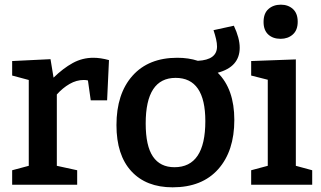

<svg xmlns="http://www.w3.org/2000/svg" viewBox="-20 -790 1373 821"><path d="M32 0V-62L103 -81V-448L32 -467V-529L196 -537L209 -458Q250 -498 291 -520.5Q332 -543 379 -543Q410 -543 446 -533L438 -361H368L356 -446Q348 -448 338 -448Q307 -448 277.5 -431Q248 -414 223 -386V-81L310 -62V0Z M718 11Q605 11 541.5 -58Q478 -127 478 -255Q478 -389 546.5 -466Q615 -543 738 -543Q786 -543 826 -530Q908 -534 908 -591Q908 -605 904 -622.5Q900 -640 893 -661L980 -680Q1005 -627 1005 -586Q1005 -504 911 -479Q982 -409 982 -277Q982 -144 913 -66.5Q844 11 718 11ZM726 -75Q858 -75 858 -272Q858 -457 731 -457Q603 -457 603 -262Q603 -166 634 -120.5Q665 -75 726 -75Z M1315 -62V0H1054V-62L1125 -81V-449L1054 -467V-529L1245 -536V-81ZM1180 -624Q1147 -624 1127 -642.5Q1107 -661 1107 -696Q1107 -733 1128 -751.5Q1149 -770 1181 -770Q1212 -770 1232.5 -751.5Q1253 -733 1253 -697Q1253 -661 1232 -642.5Q1211 -624 1180 -624Z"/></svg>

Font: Bitter SemiBold
Style: Regular
Weight: 600
Designer: Sol Matas, and Bitter project Authors
Foundry: Sol Matas
Version: Version 2.001